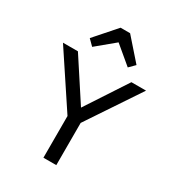

<svg xmlns="http://www.w3.org/2000/svg" viewBox="-223 -1088 1110 1218"><g transform="rotate(30 332.5 -479.5)"><path d="M301.5 -282 28.5 -694H138L358 -357H309L529.8 -694H637L362 -282ZM286 0V-344.2H380.2V0ZM202 -763.5 161.2 -804.2 297.5 -959H367.2L503.5 -804.2L462.8 -763.5L302.5 -897.8L363 -897Z"/></g></svg>

Font: Outfit Thin
Style: Regular
Weight: 100
Designer: Rodrigo Fuenzalida
Foundry: fragTYPE
Version: Version 1.100;gftools[0.9.27]